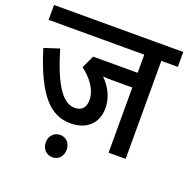

<svg xmlns="http://www.w3.org/2000/svg" viewBox="-131 -747 975 994"><g transform="rotate(20 356.0 -250.0)"><path d="M621 -540H712V-622H0V-540H527V-440H282L249 -370C302 -330 341 -278 341 -222C341 -178 319 -158 282 -158C212 -158 159 -247 107 -421L24 -394C98 -154 180 -75 289 -75C373 -75 433 -123 433 -211C433 -269 406 -321 365 -361C378 -359 396 -359 418 -359H527V0H621ZM203 60C203 96 227 122 261 122C295 122 318 96 318 60C318 26 295 -1 261 -1C227 -1 203 26 203 60Z"/></g></svg>

Font: Noto Sans SemiCondensed Medium
Style: Regular
Weight: 500
Width: 4
Designer: Monotype Design Team
Foundry: Monotype Imaging Inc.
Version: Version 2.013